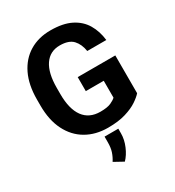

<svg xmlns="http://www.w3.org/2000/svg" viewBox="-225 -854 1133 1240"><g transform="rotate(-30 341.0 -233.5)"><path d="M627 -371.6V-89.8Q610.4 -70.3 575.7 -46.9Q541 -23.4 486.3 -6.8Q431.6 9.8 354 9.8Q262.2 9.8 192.9 -30.5Q123.5 -70.8 85 -147.5Q46.4 -224.1 46.4 -333V-377.4Q46.4 -486.8 83.5 -563.5Q120.6 -640.1 187.7 -680.7Q254.9 -721.2 344.2 -721.2Q437 -721.2 496.6 -691.2Q556.2 -661.1 587.4 -608.2Q618.7 -555.2 626.5 -486.8H484.4Q476.1 -541 445.6 -574Q415 -606.9 348.1 -606.9Q274.4 -606.9 234.6 -548.3Q194.8 -489.7 194.8 -378.4V-333Q194.8 -221.2 237.5 -162.8Q280.3 -104.5 362.8 -104.5Q415 -104.5 441.9 -116.9Q468.8 -129.4 480.5 -141.1V-267.1H346.7V-371.6ZM407.2 47.9V83Q407.2 128.9 387.2 176Q367.2 223.1 337.4 253.4L268.1 215.3Q285.2 189 294.9 159.9Q304.7 130.9 304.7 89.8V47.9Z"/></g></svg>

Font: Vazirmatn RD
Style: Bold
Weight: 700
Designer: Saber Rastikerdar
Foundry: Saber Rastikerdar
Version: Version 32.102